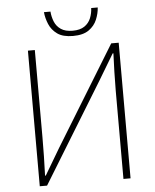

<svg xmlns="http://www.w3.org/2000/svg" viewBox="-61 -974 826 1024"><g transform="rotate(-5 352.5 -461.5)"><path d="M110 0V-726H147V-259Q147 -208 146 -157.5Q145 -107 143 -54H147L230 -194L556 -726H596V0H558V-473Q558 -525 559.5 -573Q561 -621 563 -672H559L475 -532L149 0ZM357 -783Q303 -783 273 -804.5Q243 -826 229.5 -858.5Q216 -891 213 -923H248Q250 -895 260.5 -869Q271 -843 294.5 -827Q318 -811 357 -811Q397 -811 420.5 -827Q444 -843 454.5 -869Q465 -895 466 -923H501Q499 -891 485.5 -858.5Q472 -826 441.5 -804.5Q411 -783 357 -783Z"/></g></svg>

Font: Noto Sans KR Thin
Style: Regular
Weight: 100
Designer: Ryoko NISHIZUKA 西塚涼子 (kana, bopomofo & ideographs); Paul D. Hunt (Latin, Greek & Cyrillic); Sandoll Communications 산돌커뮤니
Foundry: Adobe
Version: Version 2.004-H2;hotconv 1.0.118;makeotfexe 2.5.65603